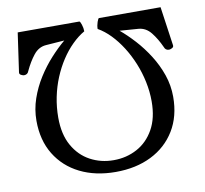

<svg xmlns="http://www.w3.org/2000/svg" viewBox="-79 -778 936 877"><g transform="rotate(-10 389.5 -340.0)"><path d="M720.7 -692.9 746.6 -511.7Q747.6 -503.4 739.3 -499.3Q731 -495.1 725.6 -495.1Q709 -495.1 703.6 -511.2Q685.5 -551.3 661.9 -581.1Q638.2 -610.8 603.5 -613.3L517.6 -619.6Q549.8 -592.8 583.3 -556.2Q616.7 -519.5 644.5 -475.6Q672.4 -431.6 689.5 -382.3Q706.5 -333 706.5 -280.3Q706.5 -189.9 666.3 -124Q626 -58.1 554.7 -22.7Q483.4 12.7 389.2 12.7Q295.4 12.7 224.1 -22.7Q152.8 -58.1 112.5 -124Q72.3 -189.9 72.3 -280.3Q72.3 -333 89.4 -382.3Q106.4 -431.6 134.3 -475.6Q162.1 -519.5 195.6 -556.2Q229 -592.8 261.2 -619.6L175.3 -613.3Q141.1 -610.8 117.4 -581.1Q93.8 -551.3 75.2 -511.2Q69.8 -495.1 53.2 -495.1Q47.9 -495.1 39.6 -499.3Q31.2 -503.4 32.2 -511.7L58.1 -692.9H343.8Q347.7 -692.9 353 -676.8Q358.4 -660.6 358.4 -645Q328.6 -627.9 300.8 -600.3Q272.9 -572.8 249.8 -537.4Q226.6 -502 209.2 -460.2Q191.9 -418.5 182.4 -372.1Q172.9 -325.7 172.9 -276.9Q172.9 -199.2 202.4 -147Q231.9 -94.7 281 -68.4Q330.1 -42 388.7 -42H390.1Q448.7 -42 497.8 -68.4Q546.9 -94.7 576.4 -147Q606 -199.2 606 -276.9Q606 -322.3 596.4 -367.7Q586.9 -413.1 569.6 -455.3Q552.2 -497.6 529.1 -534.2Q505.9 -570.8 478.3 -599.4Q450.7 -627.9 420.4 -645Q420.4 -660.6 426 -676.8Q431.6 -692.9 435.1 -692.9Z"/></g></svg>

Font: Gelasio
Style: Regular
Weight: 400
Designer: Eben Sorkin
Foundry: Eben Sorkin
Version: Version 1.008